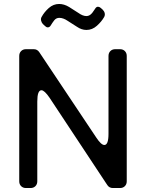

<svg xmlns="http://www.w3.org/2000/svg" viewBox="-20 -948 735 968"><path d="M208 -816 196 -827Q189 -835 187 -845Q185 -855 190 -863Q203 -887 226 -907.5Q249 -928 278 -928Q303 -928 328 -913L375 -883Q397 -867 416 -867Q432 -867 445 -883Q449 -888 452 -893Q455 -898 459 -903Q465 -914 474 -914Q481 -914 488 -908L498 -899Q506 -891 508 -881Q510 -871 505 -862Q492 -839 468.5 -818Q445 -797 416 -797Q391 -797 368 -813L321 -843Q299 -858 279 -858Q263 -858 253 -845Q243 -832 236 -820Q230 -810 221 -810Q214 -810 208 -816ZM77 -34V-666Q77 -681 86.5 -690.5Q96 -700 111 -700H150Q168 -700 178 -685L465 -255Q490 -217 506 -217Q527 -217 527 -273V-666Q527 -681 536.5 -690.5Q546 -700 561 -700H585Q600 -700 609.5 -690.5Q619 -681 619 -666V-34Q619 -19 609.5 -9.5Q600 0 585 0H549Q531 0 521 -15L230 -455Q204 -493 189 -493Q168 -493 168 -436V-34Q168 -19 158.5 -9.5Q149 0 134 0H111Q96 0 86.5 -9.5Q77 -19 77 -34Z"/></svg>

Font: Higure Gothic Medium
Style: Regular
Weight: 500
Designer: Yoshimichi Ohira
Foundry: Positype
Version: Version 1.000